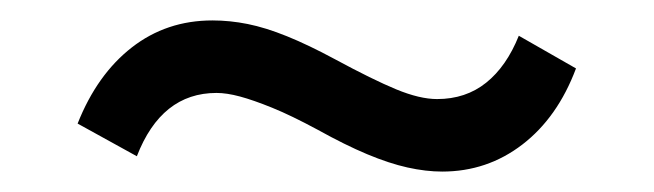

<svg xmlns="http://www.w3.org/2000/svg" viewBox="-20 -381 640 188"><path d="M413 -213Q397 -213 379 -217Q361 -221 339.5 -230Q318 -239 291 -254Q265 -268 246.5 -275.5Q228 -283 215 -286.5Q202 -290 192 -290Q165 -290 145.5 -274.5Q126 -259 114 -228L56 -260Q75 -308 109 -334.5Q143 -361 188 -361Q205 -361 222.5 -357.5Q240 -354 261 -345.5Q282 -337 308 -323Q345 -303 368 -293.5Q391 -284 408 -284Q436 -284 456 -300Q476 -316 488 -346L544 -314Q526 -266 491.5 -239.5Q457 -213 413 -213Z"/></svg>

Font: Nunito Sans 12pt SemiBold
Style: Regular
Weight: 600
Designer: Vernon Adams
Foundry: Vernon Adams
Version: Version 3.101;gftools[0.9.27]